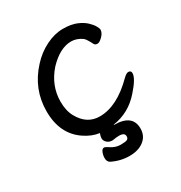

<svg xmlns="http://www.w3.org/2000/svg" viewBox="-161 -606 853 907"><g transform="rotate(-30 265.0 -153.0)"><path d="M190 163Q177 155 177 136Q177 120 183 105.5Q189 91 199 91Q206 91 219 100Q246 119 274 119Q302 119 310.5 114.5Q319 110 319 98Q319 78 288 78Q275 78 252 82Q234 82 222.5 71.5Q211 61 211 48Q211 37 217 22Q177 17 137 -10Q50 -69 50 -192Q50 -313 134 -404Q171 -445 218.5 -468.5Q266 -492 311 -492Q355 -492 384 -480Q413 -468 430.5 -451.5Q448 -435 456 -420.5Q464 -406 464 -401Q464 -383 447 -366Q430 -349 419 -349Q407 -349 402 -357Q383 -395 372 -402Q344 -421 315 -421Q254 -421 192 -356Q130 -286 130 -199Q130 -149 149 -115Q187 -46 257 -46Q351 -46 449 -144Q466 -161 477 -161Q492 -161 492 -146Q492 -118 442 -62Q382 7 294 20L293 22H294Q394 22 394 99Q394 139 364 162.5Q334 186 285 186Q236 186 190 163Z"/></g></svg>

Font: ToneOZ-Pinyin-WenKai-Medium
Style: Medium
Weight: 700
Designer: Fontworks Inc.
Foundry: ToneOZ
Version: Version 0.240331